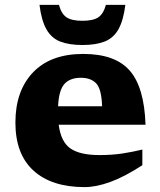

<svg xmlns="http://www.w3.org/2000/svg" viewBox="-20 -752 656 785"><path d="M320 -531.5Q451 -531.5 510.5 -463.2Q570 -395 575 -242H220Q229 -172 268 -145Q307 -118 386.5 -118Q438.5 -118 480.8 -124.5Q523 -131 562 -140.5V-76.5Q488 -28.5 430.2 -7.8Q372.5 13 326 13Q191.5 13 117.2 -54.2Q43 -121.5 43 -251Q43 -380.5 115 -456Q187 -531.5 320 -531.5ZM310.5 -434Q266.5 -434 243.5 -408.8Q220.5 -383.5 217.5 -317.5H397.5Q395 -388.5 373.2 -411.2Q351.5 -434 310.5 -434ZM317 -667Q361 -667 382 -681.2Q403 -695.5 413 -732H492.5Q484.5 -668 464.2 -632.2Q444 -596.5 408 -582.2Q372 -568 317 -568Q262 -568 226 -582.2Q190 -596.5 169.8 -632.2Q149.5 -668 141.5 -732H221Q231 -695.5 252 -681.2Q273 -667 317 -667Z"/></svg>

Font: Newsreader Caption
Style: Bold
Weight: 700
Designer: Hugues Gentile
Foundry: Production Type
Version: Version 1.001